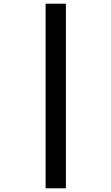

<svg xmlns="http://www.w3.org/2000/svg" viewBox="-20 -780 603 1040"><path d="M227 240V-760H337V240Z"/></svg>

Font: Noto Sans Mono SemiCondensed
Style: Bold
Weight: 700
Width: 4
Designer: Monotype Design Team
Foundry: Monotype Imaging Inc.
Version: Version 2.014